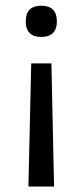

<svg xmlns="http://www.w3.org/2000/svg" viewBox="-20 -514 296 689"><path d="M164.5 -286.5 174 155.5H82L92 -286.5ZM128 -493.5Q156.5 -493.5 170.2 -479.2Q184 -465 184 -439V-435.5Q184 -410 170.2 -395.8Q156.5 -381.5 128 -381.5Q100 -381.5 86.2 -395.8Q72.5 -410 72.5 -435.5V-439Q72.5 -465 86.2 -479.2Q100 -493.5 128 -493.5Z"/></svg>

Font: Anek Gujarati SemiExpanded
Style: Regular
Weight: 400
Width: 6
Designer: Mrunmayee Ghaisas (Gujarati), Yesha Goshar (Latin)
Foundry: Ek Type
Version: Version 1.003